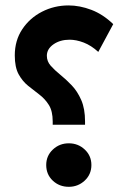

<svg xmlns="http://www.w3.org/2000/svg" viewBox="-20 -703 476 722"><path d="M35.6 -494.6Q35.6 -550.8 63.7 -593Q91.8 -635.3 137.9 -658.9Q184.1 -682.6 237.8 -682.6Q279.8 -682.6 323.5 -666Q367.2 -649.4 405.8 -612.3L349.6 -507.8Q322.8 -532.2 294.7 -543Q266.6 -553.7 241.7 -553.7Q206.1 -553.7 181.2 -536.4Q156.2 -519 156.2 -493.2Q156.2 -472.2 170.7 -455.8Q185.1 -439.5 206.5 -422.1Q228 -404.8 249.5 -382.3Q271 -359.9 285.4 -327.1Q299.8 -294.4 299.8 -246.6V-233.9H178.2V-246.1Q178.2 -285.2 163.8 -308.1Q149.4 -331.1 128.2 -347.2Q106.9 -363.3 85.7 -380.4Q64.5 -397.5 50 -423.8Q35.6 -450.2 35.6 -494.6ZM153.8 -82.5Q153.8 -117.2 178.7 -140.6Q203.6 -164.1 238.8 -164.1Q273.9 -164.1 298.8 -140.6Q323.7 -117.2 323.7 -82.5Q323.7 -47.4 298.6 -23.9Q273.4 -0.5 238.8 -0.5Q203.1 -0.5 178.5 -23.7Q153.8 -46.9 153.8 -82.5Z"/></svg>

Font: Vazirmatn RD
Style: Bold
Weight: 700
Designer: Saber Rastikerdar
Foundry: Saber Rastikerdar
Version: Version 32.102